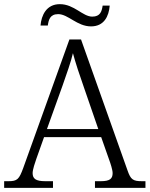

<svg xmlns="http://www.w3.org/2000/svg" viewBox="-22 -904 720 924"><path d="M416 -777C479 -777 502 -826 506 -877H472C468 -850 461 -824 422 -824C376 -824 335 -884 266 -884C201 -884 177 -830 173 -781H208C212 -808 218 -836 258 -836C306 -836 349 -777 416 -777ZM-2 0H233V-32H196C150 -32 135 -44 135 -71C135 -88 147 -123 153 -140L190 -244H465L503 -136C509 -120 520 -87 520 -71C520 -44 507 -32 463 -32H435V0H678V-32H661C618 -32 607 -40 592 -83L368 -714H312L90 -96C70 -41 61 -32 19 -32H-2ZM204 -283 279 -492C298 -546 320 -608 329 -648C341 -603 362 -539 382 -483L451 -283Z"/></svg>

Font: Noto Serif Telugu Light
Style: Regular
Weight: 300
Designer: Jelle Bosma - Monotype Design Team
Foundry: Monotype Imaging Inc.
Version: Version 2.005